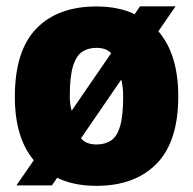

<svg xmlns="http://www.w3.org/2000/svg" viewBox="-20 -578 611 608"><path d="M481.5 -479Q544.5 -406 544.5 -273Q544.5 -129.5 475.8 -59.5Q407 10.5 285.5 10.5Q213 10.5 161 -15L144.5 9H32L87 -70.5Q57.5 -105.5 42.2 -155.8Q27 -206 27 -271.5Q27 -417 94.8 -487.2Q162.5 -557.5 285.5 -557.5Q356 -557.5 406.5 -533L423.5 -558H536ZM285.5 -426.5Q259 -426.5 240 -413.8Q221 -401 211 -367.8Q201 -334.5 201 -273.5Q201 -246.5 207 -227.5L332 -409.5Q322.5 -419 311 -422.8Q299.5 -426.5 285.5 -426.5ZM285.5 -120.5Q312.5 -120.5 331.5 -133Q350.5 -145.5 360.2 -178.2Q370 -211 370 -271.5Q370 -304 364 -326L236.5 -140Q246 -129 258.2 -124.8Q270.5 -120.5 285.5 -120.5Z"/></svg>

Font: Encode Sans SmCnd XBd
Style: Regular
Weight: 800
Width: 4
Designer: Multiple Designers
Foundry: Impallari Type
Version: Version 3.002; ttfautohint (v1.8.3) -l 8 -r 50 -G 200 -x 14 